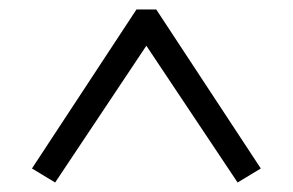

<svg xmlns="http://www.w3.org/2000/svg" viewBox="-20 -732 622 408"><path d="M97.2 -344.2 47.9 -374 270 -711.9H312L534.2 -374L484.9 -344.2L291 -634.8Z"/></svg>

Font: Literata Book
Style: Regular
Weight: 400
Designer: Latin by Veronika Burian and Jose Scaglione. Greek by Irene Vlachou. Cyrillic by Vera Evstafieva
Foundry: TypeTogether
Version: Version 2.003;PS 002.003;hotconv 1.0.88;makeotf.lib2.5.64775